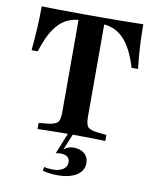

<svg xmlns="http://www.w3.org/2000/svg" viewBox="-86 -637 735 902"><g transform="rotate(10 282.0 -186.5)"><path d="M273.4 -2.4Q246 -2.4 217.7 -2Q189.5 -1.6 164.1 -1.2Q138.7 -0.8 120.2 0V-29L162.1 -33.1Q198.4 -37.1 209.7 -49.2Q221 -61.3 221 -98.4V-201.6H343.5V-98.4Q343.5 -61.3 354.4 -49.2Q365.3 -37.1 401.6 -33.1L443.5 -29V0Q425 -0.8 399.6 -1.2Q374.2 -1.6 346 -2Q317.7 -2.4 290.3 -2.4H281.5ZM242.7 -539.5Q207.3 -539.5 179.4 -529Q151.6 -518.5 129.8 -496.8Q108.1 -475 90.3 -441.1Q72.6 -407.3 58.1 -359.7H28.2Q33.9 -415.3 36.7 -467.7Q39.5 -520.2 39.5 -571Q74.2 -570.2 123 -569.4Q171.8 -568.5 242.7 -568.5H321.8Q391.9 -568.5 441.1 -569.4Q490.3 -570.2 524.2 -571Q524.2 -520.2 527 -467.7Q529.8 -415.3 536.3 -359.7H505.6Q491.1 -407.3 473.4 -441.1Q455.6 -475 433.9 -496.8Q412.1 -518.5 384.3 -529Q356.5 -539.5 321 -539.5ZM221 -201.6V-551.6H343.5V-201.6ZM250.8 197.6Q231.5 197.6 211.7 195.2Q191.9 192.7 178.2 188.7L182.3 170.2Q191.1 172.6 202.4 173.8Q213.7 175 224.2 175Q254.8 175 273 162.5Q291.1 150 291.1 129Q291.1 112.1 279.8 103.2Q268.5 94.4 247.6 94.4Q241.1 94.4 234.7 95.2Q228.2 96 224.2 97.6L271 -18.5H294.4L256.5 73.4Q266.9 64.5 278.2 60.5Q289.5 56.5 302.4 56.5Q334.7 56.5 354.4 73Q374.2 89.5 374.2 118.5Q374.2 154.8 340.7 176.2Q307.3 197.6 250.8 197.6Z"/></g></svg>

Font: Playfair 5pt SemiExpanded Light
Style: Bold
Weight: 700
Version: Version 2.203